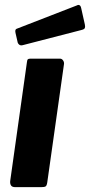

<svg xmlns="http://www.w3.org/2000/svg" viewBox="-20 -772 371 792"><path d="M175 -20Q173 -6 168 -3Q163 0 149 0H43Q30 0 25.5 -7Q21 -14 22 -25L91 -515Q92 -525 95 -527.5Q98 -530 105 -530H228Q235 -530 240 -523Q245 -516 244 -508ZM315 -738 330 -671Q332 -662 330 -656.5Q328 -651 315 -648L75 -586Q65 -583 59 -588Q53 -593 52 -601L44 -636Q41 -650 48 -653L298 -750Q303 -753 308 -750.5Q313 -748 315 -738Z"/></svg>

Font: Libre Franklin Thin
Style: Bold Italic
Weight: 700
Italic angle: -8°
Version: Version 3.000